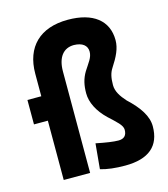

<svg xmlns="http://www.w3.org/2000/svg" viewBox="-112 -830 810 927"><g transform="rotate(-15 293.0 -366.0)"><path d="M399.4 9.8C517.1 9.8 576.7 -40.5 576.7 -139.6C576.7 -189.9 543.9 -239.7 486.8 -292.5C460.9 -321.3 442.4 -349.1 442.4 -380.9C442.4 -418 448.2 -441.4 461.4 -461.9C491.7 -508.3 510.7 -546.4 510.7 -587.4C510.7 -686 438.5 -742.2 313 -742.2C173.8 -742.2 94.2 -665 94.2 -530.8V-418.5H24.9V-296.4H94.2V0H226.1V-506.8C226.1 -577.1 256.8 -616.7 310.1 -616.7C351.6 -615.7 375.5 -597.7 375.5 -566.4C375.5 -536.6 355.5 -515.1 333.5 -480C313.5 -446.8 307.1 -414.6 307.1 -376C307.1 -330.6 331.5 -281.7 376.5 -238.8C414.1 -203.6 441.4 -181.6 441.4 -158.2C441.4 -129.9 427.2 -115.7 399.4 -115.7C375 -115.7 338.4 -121.1 288.1 -131.3L276.4 -4.9C309.6 4.9 350.1 9.8 399.4 9.8Z"/></g></svg>

Font: CaskaydiaCove Nerd Font
Style: Bold
Weight: 700
Designer: Aaron Bell
Foundry: Saja Typeworks
Version: Version 2111.1;Nerd Fonts 2.3.0